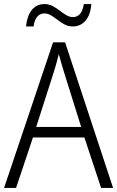

<svg xmlns="http://www.w3.org/2000/svg" viewBox="-20 -924 577 944"><path d="M477 0 395 -248H142L59 0H0L241 -716H300L536 0ZM297 -562Q291 -581 283 -608Q275 -635 269 -658Q263 -633 256 -608Q249 -583 242 -562L158 -300H379ZM108 -794Q113 -845 136 -874.5Q159 -904 199 -904Q221 -904 239.5 -894Q258 -884 274 -871.5Q290 -859 306 -849.5Q322 -840 339 -840Q359 -840 373 -855Q387 -870 392 -904H429Q425 -851 400.5 -822.5Q376 -794 338 -794Q316 -794 298 -803.5Q280 -813 263.5 -826Q247 -839 231 -848.5Q215 -858 198 -858Q178 -858 164 -843Q150 -828 145 -794Z"/></svg>

Font: Noto Sans Georgian SemiCondensed Light
Style: Regular
Weight: 300
Width: 4
Designer: Monotype Design Team, Akaki Razmadze
Foundry: Google LLC
Version: Version 2.005; ttfautohint (v1.8.4.7-5d5b)